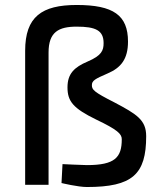

<svg xmlns="http://www.w3.org/2000/svg" viewBox="-20 -742 652 771"><path d="M175 0V-531C175 -614 216 -635 288 -635C364 -635 396 -620 396 -569C396 -539 388 -519 332 -495C278 -472 251 -446 251 -391C251 -335 274 -307 366 -262C452 -221 469 -204 469 -183C469 -110 442 -79 329 -79C312 -79 231 -83 231 -83L227 -7C227 -7 293 9 329 9C512 9 567 -42 567 -195C567 -260 530 -283 439 -331C356 -373 349 -382 349 -400C349 -418 361 -425 412 -447C466 -470 494 -505 494 -575C494 -681 435 -722 288 -722C148 -722 81 -675 81 -538V0Z"/></svg>

Font: TitilliumText22L
Style: 600 wt
Weight: 600
Designer: Campivisivi
Foundry: Campivisivi
Version: 1.000